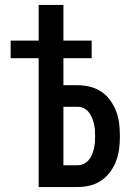

<svg xmlns="http://www.w3.org/2000/svg" viewBox="-20 -755 540 775"><path d="M136 0V-520H23V-591H136V-735H236V-591H350V-520H236V-411H293Q318 -411 343 -405Q368 -399 389 -385Q410 -371 425 -350Q440 -329 449 -305.5Q458 -282 461 -256.5Q464 -231 464 -206Q464 -180 461 -155Q458 -130 449 -106Q440 -82 425 -61.5Q410 -41 389 -26.5Q368 -12 343 -6Q318 0 293 0ZM293 -88Q306 -88 317.5 -93.5Q329 -99 337.5 -108.5Q346 -118 351 -130Q356 -142 359 -154.5Q362 -167 363 -180Q364 -193 364 -206Q364 -219 363 -231.5Q362 -244 359 -256.5Q356 -269 351 -281Q346 -293 337.5 -303Q329 -313 317.5 -318.5Q306 -324 293 -324H236V-88Z"/></svg>

Font: Iosevka Semibold
Style: Regular
Weight: 600
Monospace: yes
Designer: Belleve Invis
Foundry: Belleve Invis
Version: Version 33.2.3; ttfautohint (v1.8.4)